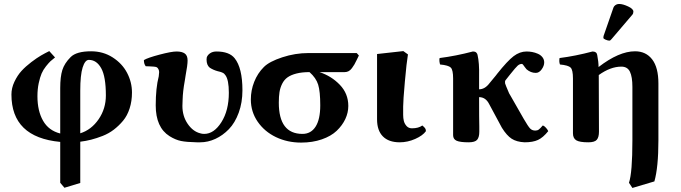

<svg xmlns="http://www.w3.org/2000/svg" viewBox="-20 -701 3403 959"><path d="M508.8 -224.1Q508.8 -318.4 485.6 -360.1Q462.4 -401.9 423.8 -401.9Q404.8 -401.9 392.8 -364Q380.9 -326.2 380.9 -248V-35.2Q436.5 -52.7 472.7 -105.5Q508.8 -158.2 508.8 -224.1ZM380.9 212.9 301.8 236.8 280.8 211.9V7.8Q37.1 -15.1 37.1 -229Q37.1 -261.2 52 -292.7Q66.9 -324.2 87.4 -346.7Q107.9 -369.1 136.2 -390.6Q164.6 -412.1 184.8 -423.8Q205.1 -435.5 226.1 -445.8L254.9 -414.1Q240.7 -403.3 232.2 -395.3Q223.6 -387.2 209.7 -369.9Q195.8 -352.5 187.7 -333.7Q179.7 -314.9 173.3 -285.2Q167 -255.4 167 -220.2Q167 -147 195.1 -97.9Q223.1 -48.8 280.8 -34.2V-261.2Q280.8 -317.4 291.3 -351.1Q301.8 -384.8 333 -416Q361.8 -444.8 435.1 -444.8Q495.1 -444.8 542.7 -414.3Q590.3 -383.8 614.7 -337.2Q639.2 -290.5 639.2 -238.8Q639.2 -195.8 627.4 -159.4Q615.7 -123 594.7 -97.9Q573.7 -72.8 548.6 -53.5Q523.4 -34.2 492.9 -22.2Q462.4 -10.3 435.5 -3.4Q408.7 3.4 380.9 6.8Z M1190.9 -250Q1190.9 -189 1172.4 -138.2Q1153.8 -87.4 1123.3 -55.9Q1092.8 -24.4 1055.7 -7.3Q1018.6 9.8 980 9.8H962.9Q912.1 8.8 884.3 3.2Q856.4 -2.4 826.7 -21Q757.8 -64.5 757.8 -174.8Q757.8 -261.7 772.9 -319.8Q774.9 -333.5 774.9 -340.8Q774.9 -348.6 771.2 -355.7Q767.6 -362.8 762.7 -365.2Q758.8 -367.2 748.8 -368.2Q738.8 -369.1 725.1 -369.6Q711.4 -370.1 708 -370.1Q698.7 -381.3 698.7 -400.9Q717.8 -412.6 777.1 -428.2Q836.4 -443.8 861.8 -443.8Q888.7 -443.8 902.8 -433.8Q917 -423.8 917 -398.9Q917 -376 906.7 -321.8Q906.2 -317.9 904.8 -309.3Q903.3 -300.8 902.8 -296.9Q893.1 -243.7 892.1 -202.1Q891.1 -193.4 891.1 -171.9Q891.1 -121.1 917.2 -82.8Q943.4 -44.4 980 -35.2Q988.8 -32.2 1000 -32.2Q1048.8 -32.2 1085.9 -90.8Q1123 -149.4 1123 -237.8Q1123 -302.2 1106 -325.2Q1103 -329.6 1099.6 -332.8Q1096.2 -335.9 1091.1 -338.1Q1085.9 -340.3 1083.7 -341.1Q1081.5 -341.8 1075 -343.5Q1068.4 -345.2 1067.9 -345.2Q1045.9 -351.1 1027.8 -362.8Q1011.7 -375.5 1011.7 -403.8Q1011.7 -405.3 1012.2 -408.7Q1012.7 -412.1 1012.7 -414.1Q1016.6 -426.3 1029.5 -435.1Q1042.5 -443.8 1061 -443.8Q1125 -443.8 1151.9 -410.2Q1190.9 -361.8 1190.9 -250Z M1490.7 -32.2Q1533.2 -32.2 1556.4 -68.6Q1579.6 -105 1579.6 -174.8Q1579.6 -244.6 1569.1 -278.3Q1558.6 -312 1525.9 -340.8Q1487.8 -340.8 1460.4 -333.7Q1433.1 -326.7 1416.3 -314.7Q1399.4 -302.7 1389.4 -282.7Q1379.4 -262.7 1376 -240.7Q1372.6 -218.8 1372.6 -188Q1372.6 -32.2 1490.7 -32.2ZM1701.7 -340.8H1575.7Q1635.3 -321.3 1677.5 -277.3Q1719.7 -233.4 1719.7 -171.9Q1719.7 -138.2 1704.8 -106.4Q1689.9 -74.7 1661.9 -47.9Q1633.8 -21 1587.4 -4.9Q1541 11.2 1483.9 11.2Q1415.5 11.2 1358.4 -16.1Q1301.3 -43.5 1267.1 -93Q1232.9 -142.6 1232.9 -204.1Q1232.9 -250 1249.8 -292.5Q1266.6 -335 1297.9 -366.2Q1325.2 -393.6 1389.9 -414.8Q1454.6 -436 1520.5 -436H1761.7L1772.5 -423.8Q1769.5 -418 1762.2 -402.6Q1754.9 -387.2 1750.2 -379.2Q1745.6 -371.1 1737.8 -360.6Q1730 -350.1 1721.2 -345.5Q1712.4 -340.8 1701.7 -340.8Z M1993.7 -127Q1993.7 -110.8 1997.1 -96.9Q2000.5 -83 2010.7 -71.5Q2021 -60.1 2037.6 -60.1Q2070.3 -60.1 2089.4 -74.2Q2099.1 -66.4 2103.3 -60.5Q2107.4 -54.7 2107.4 -45.9Q2091.8 -23.9 2054 -7.1Q2016.1 9.8 1976.6 9.8Q1921.4 9.8 1892.3 -19.8Q1863.3 -49.3 1863.3 -105V-431.2L1994.6 -445.8L2017.6 -429.2Q2010.7 -388.7 2002.2 -293Q1993.7 -197.3 1993.7 -168.9Z M2374 -43Q2374 -15.6 2363.3 -2.9Q2352.5 9.8 2320.8 9.8Q2278.3 9.8 2260.7 2Q2243.2 -5.9 2243.2 -25.9V-47.9V-309.1Q2243.2 -351.6 2231.7 -363.3Q2220.2 -375 2178.2 -378.9Q2176.3 -383.8 2175 -394Q2173.8 -404.3 2175.8 -411.1Q2256.8 -421.4 2341.8 -443.8Q2356.4 -443.8 2360.8 -436Q2363.8 -433.1 2365.2 -426.8Q2374.5 -387.7 2373 -320.8V-254.9Q2401.9 -254.9 2424.8 -285.2L2457 -324.2Q2458 -325.7 2460 -328.1Q2461.9 -330.6 2462.9 -332Q2514.6 -397 2545.4 -420.4Q2576.2 -443.8 2609.9 -443.8Q2624 -443.8 2638.4 -441.2Q2652.8 -438.5 2666.7 -432.4Q2680.7 -426.3 2689.5 -415Q2698.2 -403.8 2698.2 -389.2Q2698.2 -372.1 2685.5 -354.5Q2672.9 -336.9 2656.2 -336.9Q2630.9 -336.9 2609.9 -355Q2606.4 -358.4 2601.6 -365.5Q2596.7 -372.6 2593 -377.2Q2589.4 -381.8 2586.9 -381.8Q2575.7 -381.8 2565.9 -373.3Q2556.2 -364.7 2527.8 -329.1Q2526.9 -328.1 2524.9 -325.4Q2522.9 -322.8 2522 -321.8L2503.9 -298.8Q2501.5 -294.9 2502.9 -284.2Q2504.4 -277.8 2522.9 -234.9Q2525.9 -231 2529.8 -223.1L2596.2 -106.9Q2617.7 -69.8 2627.7 -59.3Q2637.7 -48.8 2653.8 -48.8Q2664.1 -48.8 2671.4 -54.2Q2678.7 -59.6 2690.9 -74.2Q2698.7 -72.3 2707.3 -62.5Q2715.8 -52.7 2718.3 -45.9Q2692.4 -13.7 2667 -2Q2641.6 9.8 2600.1 9.8Q2560.1 7.8 2535.6 -8.1Q2511.2 -23.9 2486.8 -63L2423.8 -180.2Q2406.2 -215.8 2373 -215.8Q2373 -101.1 2374 -68.8Z M2841.8 -35.2V-309.1Q2841.8 -351.6 2830.3 -363.3Q2818.8 -375 2776.9 -378.9Q2771.5 -393.1 2774.9 -411.1Q2853 -420.9 2939.5 -443.8Q2960 -443.8 2962.9 -426.8Q2969.7 -391.6 2969.7 -366.2Q3071.8 -444.8 3151.9 -444.8Q3206.5 -444.8 3237.5 -404.3Q3268.6 -363.8 3268.6 -284.2V0Q3268.6 134.8 3248.5 205.1L3138.7 237.8L3121.6 211.9Q3138.7 161.1 3138.7 0V-267.1Q3138.7 -316.9 3126.5 -342.5Q3114.3 -368.2 3083.5 -368.2Q3029.3 -368.2 2970.7 -326.2L2971.7 -43Q2971.7 -15.6 2960.9 -2.9Q2950.2 9.8 2918.5 9.8Q2875 9.8 2858.4 -0.2Q2841.8 -10.3 2841.8 -35.2ZM3072.8 -681.2Q3090.8 -681.2 3117.2 -668.9Q3143.6 -656.7 3143.6 -643.1Q3143.6 -633.8 3138.7 -627.9L3034.7 -505.9Q3028.8 -498 3023.4 -498Q3016.6 -498 3005.1 -502.7Q2993.7 -507.3 2993.7 -512.2Q2993.7 -518.1 2994.6 -521L3044.4 -664.1Q3044.9 -665 3046.1 -667Q3047.4 -668.9 3047.9 -669.9Q3057.6 -681.2 3072.8 -681.2Z"/></svg>

Font: Common Serif
Style: Bold
Weight: 700
Designer: Philipp H. Poll, Khaled Hosny
Foundry: Stefan Peev, Context Ltd.
Version: Version 1.026